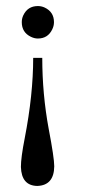

<svg xmlns="http://www.w3.org/2000/svg" viewBox="-20 -447 295 641"><path d="M90.8 -253.9Q90.8 -130.9 62.5 14.6Q49.8 79.1 49.8 110.4Q51.8 172.9 104.5 173.8Q160.2 171.9 161.1 108.4Q161.1 80.1 142.6 -16.6Q121.1 -132.8 121.1 -253.9ZM52.7 -373Q52.7 -338.9 83 -324.2Q94.7 -318.4 106.4 -318.4Q139.6 -318.4 154.3 -348.6Q160.2 -360.4 160.2 -373Q160.2 -407.2 128.9 -421.9Q118.2 -426.8 106.4 -426.8Q72.3 -426.8 57.6 -395.5Q52.7 -384.8 52.7 -373Z"/></svg>

Font: Abhaya Libre Medium
Style: Regular
Weight: 500
Designer: Pushpananda Ekanayake, Sol Matas, Pathum Egodawatta
Foundry: Mooniak
Version: Version 1.050 ; ttfautohint (v1.6)